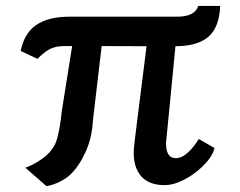

<svg xmlns="http://www.w3.org/2000/svg" viewBox="-20 -613 804 644"><path d="M136 11.5 65 -50.5Q73.5 -53 89.2 -60.8Q105 -68.5 121.5 -80.5Q161 -108.5 171.5 -147.8Q182 -187 187 -238.5L222 -458.5H196Q164.5 -458.5 144.5 -447Q124.5 -435.5 106 -415.5L49.5 -442Q61 -501.5 101.5 -529.2Q142 -557 213 -557H574Q633.5 -557 645 -593H718.5Q715.5 -520.5 678.5 -489.2Q641.5 -458 568.5 -458Q560.5 -377 552.8 -296.8Q545 -216.5 537 -135.5Q535.5 -82.5 570 -82.5Q590.5 -82.5 611.8 -102.8Q633 -123 646.5 -147L699.5 -116.5Q695 -96 677.2 -74.2Q659.5 -52.5 634.8 -33.8Q610 -15 583 -3.5Q556 8 532.5 8Q481 8 454.8 -20.5Q428.5 -49 428.5 -100.5Q428.5 -106.5 429.2 -115.2Q430 -124 432.2 -143.8Q434.5 -163.5 439.2 -201Q444 -238.5 451.8 -300.8Q459.5 -363 471.5 -458L321 -458.5L291.5 -207.5Q288.5 -149 265.8 -100.5Q243 -52 213.5 -25Q199 -12.5 179.2 -2.8Q159.5 7 136 11.5Z"/></svg>

Font: Merriweather Sans Italic
Style: Regular
Weight: 400
Italic angle: -7.5°
Designer: Eben Sorkin
Foundry: Eben Sorkin
Version: Version 1.008; ttfautohint (v1.7.19-72a1) -l 8 -r 50 -G 200 